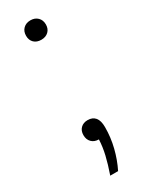

<svg xmlns="http://www.w3.org/2000/svg" viewBox="-188 -582 594 772"><g transform="rotate(-30 109.0 -196.0)"><path d="M155 -25Q155 22.5 143.5 68.5Q132 114.5 112 154.5H75.5Q91 110 99.2 74.8Q107.5 39.5 109 5.5Q88.5 5.5 76 -7Q63.5 -19.5 63.5 -40Q63.5 -60.5 75.8 -72.5Q88 -84.5 108 -84.5Q130.5 -84.5 142.8 -70Q155 -55.5 155 -25ZM63.5 -501.5Q63.5 -522 76.2 -534.5Q89 -547 109.5 -547Q130 -547 142.8 -534.5Q155.5 -522 155.5 -501.5Q155.5 -481.5 142.8 -469.2Q130 -457 109.5 -457Q88.5 -457 76 -469Q63.5 -481 63.5 -501.5Z"/></g></svg>

Font: Encode Sans Light
Style: Regular
Weight: 300
Designer: Multiple Designers
Foundry: Impallari Type
Version: Version 2.000